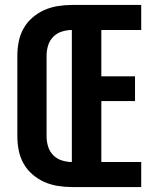

<svg xmlns="http://www.w3.org/2000/svg" viewBox="-20 -755 640 775"><path d="M270 0Q242 0 213.5 -4.5Q185 -9 159 -20.5Q133 -32 111 -51Q89 -70 75 -95Q61 -120 55.5 -148.5Q50 -177 50 -205V-530Q50 -558 55.5 -586.5Q61 -615 75 -640Q89 -665 111 -684Q133 -703 159 -714.5Q185 -726 213.5 -730.5Q242 -735 270 -735H550V-634H389V-447H525V-347H389V-101H550V0ZM270 -101V-634Q250 -634 229.5 -627.5Q209 -621 194.5 -606Q180 -591 174 -571Q168 -551 168 -530V-205Q168 -184 174 -164Q180 -144 194.5 -129Q209 -114 229.5 -107.5Q250 -101 270 -101Z"/></svg>

Font: Iosevka Custom Extended
Style: Bold
Weight: 700
Width: 7
Monospace: yes
Designer: Belleve Invis
Foundry: Belleve Invis
Version: Version 11.2.4; ttfautohint (v1.8.4)